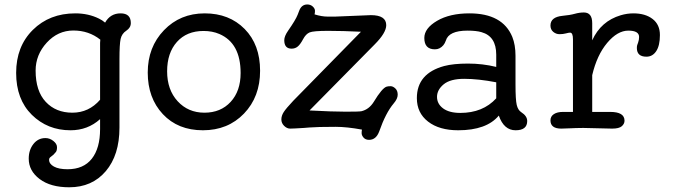

<svg xmlns="http://www.w3.org/2000/svg" viewBox="-20 -564 2952 842"><path d="M418.9 -126.5V-376Q418.9 -383.3 419.9 -390.1Q369.6 -430.2 301.8 -430.2Q233.9 -430.2 185.1 -377Q136.2 -323.7 136.2 -254.4Q136.2 -164.6 180.7 -117.2Q225.1 -69.8 297.4 -69.8Q369.6 -69.8 418.9 -126.5ZM440.9 -464.8Q463.9 -505.4 508.8 -505.4Q553.7 -505.4 553.7 -462.9Q553.7 -442.4 533.9 -429.4Q514.2 -416.5 509 -393.3Q503.9 -370.1 503.9 -304.7V-4.4Q503.9 116.2 443.8 186.8Q383.8 257.3 283.7 257.3Q201.7 257.3 153.8 221.2Q106 185.1 106 131.8Q106 93.8 126.5 67.6Q147 41.5 179.2 41.5Q198.2 41.5 214.1 54.2Q230 66.9 230 81.5Q230 96.2 225.1 102.5Q220.2 108.9 214.6 114.3Q209 119.6 202.1 124.3Q195.3 128.9 195.3 136.7Q195.3 154.8 216.6 166.5Q237.8 178.2 276.4 178.2Q346.2 178.2 382.6 132.1Q418.9 85.9 418.9 2V-41.5Q364.7 7.3 289.1 7.3Q188.5 7.3 119.6 -60.5Q50.8 -128.4 50.8 -244.4Q50.8 -360.4 124 -432.9Q197.3 -505.4 310.1 -505.4Q367.7 -505.4 414.1 -482.4Q429.2 -475.1 440.9 -464.8Z M1035.2 -243.7Q1035.2 -375 941.9 -415Q911.1 -428.2 872.6 -428.2Q798.8 -428.2 755.9 -380.1Q712.9 -332 712.9 -251.2Q712.9 -170.4 759 -120.1Q805.2 -69.8 876.5 -69.8Q947.8 -69.8 991.5 -117.2Q1035.2 -164.6 1035.2 -243.7ZM627.9 -245.8Q627.9 -357.4 699 -431.4Q770 -505.4 877.7 -505.4Q985.4 -505.4 1053 -436.8Q1120.6 -368.2 1120.6 -253.7Q1120.6 -139.2 1050 -65.9Q979.5 7.3 869.9 7.3Q760.3 7.3 694.1 -63.5Q627.9 -134.3 627.9 -245.8Z M1258.8 -350.6Q1226.6 -350.6 1226.6 -387.7Q1226.6 -405.3 1243.7 -429.7Q1276.4 -476.6 1285.2 -499L1292 -516.6Q1302.2 -544.4 1327.6 -544.4Q1341.8 -544.4 1351.6 -535.4Q1361.3 -526.4 1361.3 -516.6Q1361.3 -506.8 1359.4 -501Q1390.6 -491.2 1417 -491.2H1449.7L1606.4 -497.6Q1673.8 -497.6 1673.8 -453.6Q1673.8 -419.9 1622.6 -368.7L1337.4 -79.6Q1437.5 -74.2 1496.3 -74.2Q1555.2 -74.2 1564.9 -76.2Q1598.1 -84 1618.7 -116.7Q1655.8 -178.2 1675.8 -184.1Q1682.6 -186 1692.9 -186Q1703.1 -186 1713.6 -176.3Q1724.1 -166.5 1724.1 -148.7Q1724.1 -130.9 1706.5 -110.4Q1671.4 -68.8 1643.1 12.2Q1629.4 49.3 1598.6 49.3Q1583 49.3 1574.5 39.6Q1565.9 29.8 1565.9 20Q1565.9 10.3 1567.4 4.4Q1501.5 -7.8 1451.7 -7.8Q1371.6 -7.8 1336.4 -4.9L1312 -2.9Q1266.6 0 1252.4 0Q1238.3 0 1226.1 -12Q1213.9 -23.9 1213.9 -40.3Q1213.9 -56.6 1224.4 -72.8Q1234.9 -88.9 1266.1 -122.1L1563 -424.8Q1482.9 -428.7 1418.7 -428.7Q1354.5 -428.7 1337.9 -421.9Q1321.3 -415 1309.1 -392.1Q1296.9 -369.1 1285.6 -359.9Q1274.4 -350.6 1258.8 -350.6Z M2156.2 -203.1Q2077.1 -218.3 2015.9 -218.3Q1954.6 -218.3 1925.5 -194.1Q1896.5 -169.9 1896.5 -139.2Q1896.5 -108.4 1923.3 -88.6Q1950.2 -68.8 1998.5 -68.8Q2097.7 -68.8 2156.2 -132.8ZM2167.5 -57.1Q2113.8 7.3 1989.3 7.3Q1906.2 7.3 1857.2 -30.8Q1808.1 -68.8 1808.1 -133.8Q1808.1 -241.7 1927.7 -274.4Q1968.3 -285.2 2032.5 -285.2Q2096.7 -285.2 2156.2 -270.5V-324.2Q2156.2 -404.8 2091.8 -422.9Q2068.8 -429.7 2030.3 -429.7Q1947.8 -429.7 1935.1 -385.7Q1927.2 -362.3 1907.2 -352.1Q1898.4 -347.7 1887.2 -347.7Q1840.8 -347.7 1840.8 -397.5Q1840.8 -439.9 1896.7 -472.7Q1952.6 -505.4 2038.6 -505.4Q2184.1 -505.4 2226.6 -402.3Q2240.7 -367.2 2240.7 -319.3V-192.9Q2240.7 -126.5 2246.1 -103.8Q2251.5 -81.1 2266.1 -71.8Q2292 -55.2 2292 -33.2Q2292 7.3 2241 7.3Q2189.9 7.3 2167.5 -57.1Z M2664.6 0 2538.1 -2.9Q2516.1 -2.9 2505.9 -2.4L2484.4 -1.5Q2460 0 2441.4 0Q2394 0 2394 -36.1Q2394 -53.7 2408.9 -63.5Q2423.8 -73.2 2448.7 -73.2H2492.7V-391.6Q2492.7 -420.9 2480 -420.9Q2474.1 -420.9 2461.7 -417.5Q2449.2 -414.1 2433.8 -414.1Q2418.5 -414.1 2406.2 -424.3Q2394 -434.6 2394 -452.1Q2394 -489.3 2446.8 -494.6Q2479.5 -497.6 2500.2 -503.4Q2521 -509.3 2540.5 -509.3Q2577.1 -509.3 2577.1 -462.4V-387.2Q2615.2 -471.2 2702.1 -497.1Q2730 -505.4 2757.8 -505.4Q2810.1 -505.4 2842 -480.7Q2874 -456.1 2874 -410.2Q2874 -364.3 2857.9 -339.8Q2841.8 -315.4 2814.9 -315.4Q2772.9 -315.4 2772.9 -353.5Q2772.9 -361.3 2774.4 -366.2L2778.3 -377Q2782.7 -389.2 2782.7 -401.9Q2782.7 -429.7 2735.4 -429.7Q2688 -429.7 2642.8 -376Q2597.7 -322.3 2577.1 -234.4V-73.2H2656.2Q2718.8 -73.2 2718.8 -34.7Q2718.8 -21 2706.8 -10.5Q2694.8 0 2664.6 0Z"/></svg>

Font: Oldenburg
Style: Regular
Weight: 400
Designer: Nicole Fally
Foundry: Nicole Fally
Version: Version 1.001